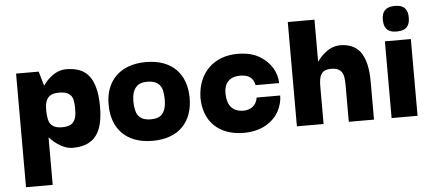

<svg xmlns="http://www.w3.org/2000/svg" viewBox="-52 -716 2331 1032"><g transform="rotate(-5 1113.5 -200.0)"><path d="M318 10C441 10 483 -66 483 -198C483 -287 465 -353 417 -388C393 -405 360 -414 318 -414C243 -414 195 -338 195 -338H193L171 -414H49V199H193V-56H195C195 -56 250 10 318 10ZM271 -105C224 -105 204 -125 198 -154C195 -168 193 -183 193 -199C193 -231 196 -262 219 -279C230 -288 248 -292 271 -292C319 -292 339 -273 345 -245C348 -230 349 -215 349 -199C349 -167 346 -137 324 -119C313 -110 295 -105 271 -105Z M749 10C893 10 967 -76 967 -202C967 -330 892 -415 749 -415C606 -415 528 -328 530 -202C530 -81 601 10 749 10ZM749 -106C700 -106 677 -128 670 -160C666 -175 664 -191 664 -207C664 -240 669 -273 694 -294C706 -304 724 -309 749 -309C798 -309 820 -286 828 -255C831 -240 833 -224 833 -207C833 -175 828 -141 804 -121C792 -111 774 -106 749 -106Z M1242 10C1335 10 1398 -31 1430 -87C1445 -115 1453 -144 1453 -173H1326C1319 -128 1286 -109 1250 -109C1187 -109 1161 -149 1161 -212C1161 -263 1188 -298 1248 -298C1293 -298 1319 -279 1326 -240H1453C1453 -295 1422 -353 1360 -389C1329 -407 1290 -416 1243 -416C1119 -416 1029 -336 1025 -200C1025 -68 1109 10 1242 10Z M1672 0V-199C1672 -228 1673 -258 1692 -278C1701 -287 1717 -292 1739 -292C1784 -292 1800 -270 1805 -242C1807 -228 1808 -214 1808 -199V0H1944V-198C1944 -237 1943 -303 1913 -355C1892 -390 1856 -414 1797 -414C1722 -414 1674 -338 1674 -338H1672V-563H1528V0Z M2109 -461C2164 -462 2178 -491 2178 -531C2178 -568 2164 -599 2109 -599C2053 -599 2038 -568 2038 -531C2038 -492 2052 -460 2109 -461ZM2179 0V-414H2039V0Z"/></g></svg>

Font: OSH Darker Grotesque Black
Style: Regular
Weight: 900
Designer: Gabriel Lam
Foundry: TypeRant
Version: Version 1.000;Glyphs 3.1.1 (3148)